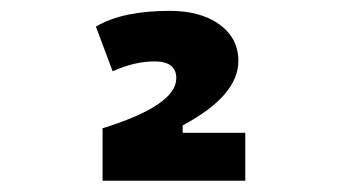

<svg xmlns="http://www.w3.org/2000/svg" viewBox="-20 -723 626 352"><path d="M168 -391.6V-487.8Q303.2 -529.8 303.2 -579.6Q303.2 -610.4 263.2 -610.4Q226.6 -610.4 186.5 -592.3L155.8 -674.3Q182.1 -689.5 215.8 -696.3Q249.5 -703.1 291 -703.1Q348.1 -703.1 382.6 -678Q417 -652.8 417 -611.3Q417 -547.4 314.9 -493.2V-479.5H429.7V-391.6Z"/></svg>

Font: Cascadia Code SemiBold
Style: Regular
Weight: 600
Monospace: yes
Designer: Aaron Bell
Foundry: Saja Typeworks
Version: Version 2404.023; ttfautohint (v1.8.4)